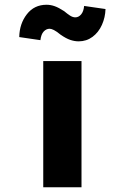

<svg xmlns="http://www.w3.org/2000/svg" viewBox="-20 -788 524 808"><path d="M162 0V-531H323V0ZM311 -614Q294 -614 276 -620Q258 -626 235 -642Q218 -656 207 -661.5Q196 -667 189 -667Q175 -667 164 -655.5Q153 -644 150 -619L61 -632Q62 -688 93 -728Q124 -768 176 -768Q193 -768 210 -762Q227 -756 250 -741Q263 -730 274.5 -722.5Q286 -715 297 -715Q311 -715 321.5 -727.5Q332 -740 334 -763L424 -750Q423 -715 409 -683.5Q395 -652 369.5 -633Q344 -614 311 -614Z"/></svg>

Font: Lexend Peta
Style: Bold
Weight: 700
Designer: Bonnie Shaver-Troup, Thomas Jockin
Foundry: Lexend
Version: Version 1.007